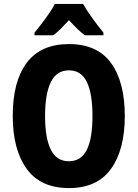

<svg xmlns="http://www.w3.org/2000/svg" viewBox="-20 -950 702 980"><path d="M617 -358Q617 -186 546.5 -88Q476 10 332 10Q187 10 116 -88.5Q45 -187 45 -359Q45 -534 116.5 -629.5Q188 -725 332 -725Q477 -725 547 -628Q617 -531 617 -358ZM210 -358Q210 -245 239.5 -186Q269 -127 331 -127Q394 -127 423 -185Q452 -243 452 -358Q452 -473 423 -532Q394 -591 332 -591Q269 -591 239.5 -531Q210 -471 210 -358ZM404 -930Q423 -896 451.5 -857Q480 -818 508 -783V-770H413Q394 -784 374 -803.5Q354 -823 332 -847Q309 -822 289.5 -802.5Q270 -783 252 -770H156V-783Q172 -802 192.5 -829Q213 -856 231.5 -883Q250 -910 260 -930Z"/></svg>

Font: Noto Sans Lao Condensed ExtraBold
Style: Regular
Weight: 800
Width: 3
Designer: Monotype Design Team
Foundry: Monotype Imaging Inc.
Version: Version 2.003; ttfautohint (v1.8.4.7-5d5b)